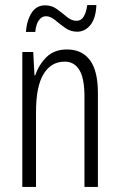

<svg xmlns="http://www.w3.org/2000/svg" viewBox="-20 -737 472 757"><path d="M244 -542Q303 -542 334.5 -500Q366 -458 366 -370V0H313V-357Q313 -428 293 -461Q273 -494 235 -494Q182 -494 152 -445.5Q122 -397 122 -295V0H68V-532H111L116 -440H119Q133 -482 163.5 -512Q194 -542 244 -542ZM82 -611Q86 -658 105 -687Q124 -716 158 -716Q184 -716 204.5 -701Q225 -686 243.5 -670.5Q262 -655 282 -655Q300 -655 310 -671.5Q320 -688 324 -717H360Q358 -665 336.5 -638.5Q315 -612 284 -612Q258 -612 237 -627Q216 -642 197.5 -657.5Q179 -673 161 -673Q145 -673 133.5 -657.5Q122 -642 119 -611Z"/></svg>

Font: Noto Sans Khmer ExtraCondensed Light
Style: Regular
Weight: 300
Width: 2
Designer: Danh Hong and the Monotype Design Team
Foundry: Monotype Imaging Inc.
Version: Version 2.004; ttfautohint (v1.8.4.7-5d5b)